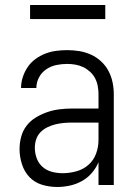

<svg xmlns="http://www.w3.org/2000/svg" viewBox="-20 -738 540 766"><path d="M208 8Q177 8 147.5 -1Q118 -10 97.5 -31.5Q77 -53 67.5 -83Q58 -113 58 -143Q58 -168 64.5 -192.5Q71 -217 86.5 -237Q102 -257 124 -270Q146 -283 169.5 -291Q193 -299 218 -302Q243 -305 268 -305H373V-362Q373 -378 370 -394.5Q367 -411 359.5 -425.5Q352 -440 339.5 -451.5Q327 -463 312.5 -470Q298 -477 281.5 -480Q265 -483 248 -483Q226 -483 204.5 -478.5Q183 -474 164.5 -461.5Q146 -449 135.5 -429Q125 -409 125 -387H64Q64 -409 71 -430.5Q78 -452 90.5 -470.5Q103 -489 121.5 -502.5Q140 -516 160.5 -524Q181 -532 203.5 -535Q226 -538 248 -538Q273 -538 297 -534Q321 -530 343 -520Q365 -510 383 -493.5Q401 -477 412.5 -455.5Q424 -434 429 -410Q434 -386 434 -362V0H373V-91Q363 -67 346 -47.5Q329 -28 306.5 -15.5Q284 -3 258.5 2.5Q233 8 208 8ZM230 -47Q257 -47 284.5 -54.5Q312 -62 333 -80.5Q354 -99 363.5 -125.5Q373 -152 373 -180V-249H268Q251 -249 234.5 -247.5Q218 -246 201.5 -242Q185 -238 169.5 -230.5Q154 -223 142 -211Q130 -199 124.5 -182.5Q119 -166 119 -149Q119 -127 126.5 -106.5Q134 -86 150 -72Q166 -58 187 -52.5Q208 -47 230 -47ZM400 -662H100V-718H400Z"/></svg>

Font: Iosevka Term Light
Style: Regular
Weight: 300
Monospace: yes
Designer: Belleve Invis
Foundry: Belleve Invis
Version: Version 9.0.1; ttfautohint (v1.8.3)